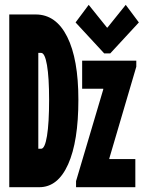

<svg xmlns="http://www.w3.org/2000/svg" viewBox="-20 -780 602 800"><path d="M18.6 0V-719.7H128.9Q213.4 -719.7 260 -626.7Q306.6 -533.7 306.6 -364.3Q306.6 -190.9 263.9 -95.5Q221.2 0 143.6 0ZM139.6 -160.2H151.4Q167 -160.2 175.8 -213.6Q184.6 -267.1 184.6 -364.3Q184.6 -457.5 175.8 -508.5Q167 -559.6 151.4 -559.6H139.6ZM296.9 0V-25.4L410.2 -407.2V-410.2H322.3V-527.3H547.9V-502L435.5 -120.1V-117.2H543.9V0ZM414.1 -557.6 294.9 -686.5 349.6 -759.8 425.8 -665H427.7L503.9 -759.8L558.6 -686.5L439.5 -557.6Z"/></svg>

Font: Reddit Mono Black
Style: Regular
Weight: 900
Monospace: yes
Designer: Stephen Hutchings
Foundry: Reddit
Version: Version 1.014